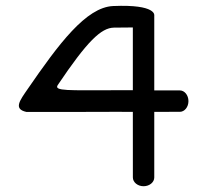

<svg xmlns="http://www.w3.org/2000/svg" viewBox="-20 -645 712 665"><path d="M514.3 -591.3C514.3 -591.3 523.9 -630.6 371.8 -624.1C277.9 -619.9 183.7 -493.2 75.8 -336.5C48.6 -297 25.8 -267.5 71.1 -257.4C230.4 -256.8 277.9 -257.7 374.7 -257.7C374.8 -257.6 402.9 -257.6 440.1 -257.6C440.1 -130.3 440.2 -30.2 440.2 -30.2C440.2 -14.2 456.3 0 477.2 0C498.1 0 514.3 -14 514.3 -30.2V-257.6C568.3 -257.6 603.1 -257.7 603.1 -257.7C618.8 -257.7 632.7 -273.8 632.7 -294.7C632.7 -315.6 619 -331.8 603.1 -331.8H514.3ZM440.1 -549.9C440.1 -502.6 440.1 -418.7 440.1 -332.5C381.5 -332.5 374.7 -332.5 374.7 -332.5C219.8 -332.5 165.5 -328.9 180 -350.4C281.6 -501.4 330 -548.7 374.7 -549.3C402.7 -549.7 424 -549.8 440.1 -549.9Z"/></svg>

Font: Hi.
Style: Tall Regular
Weight: 400
Designer: Mew Too, Robert Jablonski
Foundry: Cannot Into Space Fonts
Version: Version 1.996